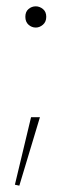

<svg xmlns="http://www.w3.org/2000/svg" viewBox="-20 -451 220 606"><path d="M93 -364Q80 -364 70 -373Q60 -382 60 -398Q60 -414 70 -422.5Q80 -431 93 -431Q105 -431 115.5 -422.5Q126 -414 126 -398Q126 -382 115.5 -373Q105 -364 93 -364ZM27 132 78 -81H106L41 135Z"/></svg>

Font: Murecho Thin Thin
Style: Regular
Weight: 250
Version: Version 1.010